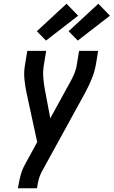

<svg xmlns="http://www.w3.org/2000/svg" viewBox="-20 -1007 608 1027"><path d="M76 0 77 -7Q82 -38 90 -68.5Q98 -99 114 -128L179 -247L122 -510Q114 -547 110.5 -585Q107 -623 114 -662L126 -735H227L215 -662Q209 -627 211.5 -593.5Q214 -560 220 -528L249 -374L347 -553Q348 -554 349 -555.5Q350 -557 351 -559V-560Q365 -584 376 -609.5Q387 -635 391 -662L403 -735H505L493 -662Q486 -623 470.5 -585Q455 -547 435 -510L202 -86Q192 -67 187 -47Q182 -27 179 -7L178 0ZM396 -790 347 -840 506 -987 568 -923ZM226 -790 177 -840 336 -987 398 -923Z"/></svg>

Font: Iosevka Curly Semibold Oblique
Style: Regular
Weight: 600
Italic angle: -9°
Monospace: yes
Designer: Belleve Invis
Foundry: Belleve Invis
Version: Version 11.1.0; ttfautohint (v1.8.3)